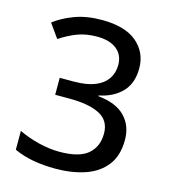

<svg xmlns="http://www.w3.org/2000/svg" viewBox="-120 -909 900 1017"><g transform="rotate(15 330.0 -400.5)"><path d="M278 12Q214 12 157 2Q100 -8 50 -31V-134Q102 -109 162 -94.5Q222 -80 275 -80Q383 -80 431 -121Q479 -162 479 -234Q479 -305 420.5 -335.5Q362 -366 253 -366H176V-459H253Q323 -459 368 -477Q413 -495 435.5 -528Q458 -561 458 -604Q458 -660 419 -690.5Q380 -721 312 -721Q251 -721 204 -703Q157 -685 110 -654L56 -730Q99 -764 164 -788.5Q229 -813 313 -813Q441 -813 505.5 -758Q570 -703 570 -616Q570 -534 524 -486Q478 -438 399 -422V-418Q498 -408 546.5 -358Q595 -308 595 -230Q595 -144 553.5 -90.5Q512 -37 440 -12.5Q368 12 278 12Z"/></g></svg>

Font: Menbere
Style: Regular
Weight: 400
Designer: Aleme Tadesse
Foundry: Sorkin Type Co
Version: Version 1.000